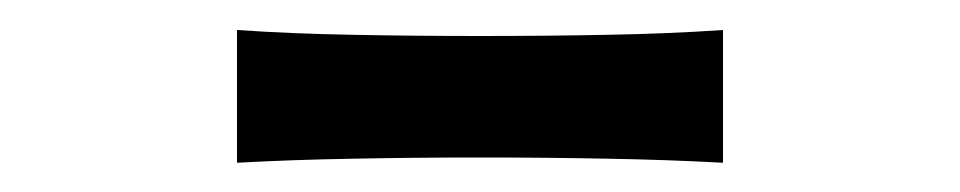

<svg xmlns="http://www.w3.org/2000/svg" viewBox="-20 -720 640 128"><path d="M138 -611.5V-700Q174.5 -697.5 215.2 -696.8Q256 -696 300 -696Q344.5 -696 385 -696.8Q425.5 -697.5 462 -700V-611.5Q425.5 -613.5 385 -614.2Q344.5 -615 300 -615Q256 -615 215.2 -614.2Q174.5 -613.5 138 -611.5Z"/></svg>

Font: Commissioner Flair Medium
Style: Regular
Weight: 500
Designer: Kostas Bartsokas
Foundry: Kostas Bartsokas
Version: Version 1.000; ttfautohint (v1.8.3)